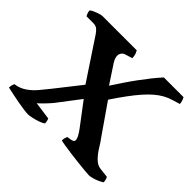

<svg xmlns="http://www.w3.org/2000/svg" viewBox="-163 -905 1106 1106"><g transform="rotate(45 390.0 -352.0)"><path d="M189 0Q177 0 153 -3Q129 -6 100 -11.5Q71 -17 44.5 -22.5Q18 -28 1 -32Q1 -43 4 -53.5Q7 -64 10 -68Q48 -73 78 -93.5Q108 -114 132 -142.5Q156 -171 179 -200L301 -355L138 -601Q129 -615 116.5 -626.5Q104 -638 81 -638H27Q24 -642 20 -652Q16 -662 15 -674Q20 -680 35.5 -687Q51 -694 67 -699Q83 -704 91 -704H370Q374 -697 378.5 -686Q383 -675 384 -654L345 -642Q328 -638 320 -627Q312 -616 312 -602Q312 -594 315.5 -583Q319 -572 328 -558L401 -447Q424 -482 447 -516.5Q470 -551 494 -583.5Q518 -616 542 -646.5Q566 -677 591 -704H751Q756 -696 760 -684Q764 -672 764 -661L721 -648Q693 -640 668.5 -626.5Q644 -613 620 -592.5Q596 -572 570.5 -543Q545 -514 516.5 -475.5Q488 -437 454 -386L581 -203Q597 -182 614.5 -153Q632 -124 654.5 -101Q677 -78 703 -74L764 -67Q766 -63 769 -54Q772 -45 773 -32Q762 -24 745 -16.5Q728 -9 711 -4.5Q694 0 684 0Q674 0 648.5 -2.5Q623 -5 590 -8.5Q557 -12 524 -16.5Q491 -21 466 -25Q441 -29 432 -32Q432 -44 434.5 -53Q437 -62 440 -68L465 -72Q477 -74 482.5 -78.5Q488 -83 488 -90Q488 -98 481 -113Q474 -128 457 -151L352 -290L246 -151Q228 -130 208 -109.5Q188 -89 178 -81L287 -66Q289 -62 291.5 -53Q294 -44 294 -33Q284 -24 262 -16.5Q240 -9 219 -4.5Q198 0 189 0Z"/></g></svg>

Font: Texturina 12pt ExtraBold
Style: Regular
Weight: 800
Designer: Guillermo Torres Carreño
Foundry: Omnibus-Type
Version: Version 1.002